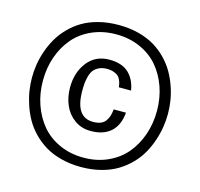

<svg xmlns="http://www.w3.org/2000/svg" viewBox="-111 -884 1056 1015"><g transform="rotate(15 417.0 -376.5)"><path d="M50.5 -306.2Q44.9 -342.3 44.9 -377.9Q44.9 -413.6 50.5 -449.7Q56.2 -485.8 69.3 -524.2Q82.5 -562.5 102.3 -597.2Q122.1 -631.8 152.1 -662.8Q182.1 -693.8 219.5 -716.3Q256.8 -738.8 307.6 -752Q358.4 -765.1 417 -765.1Q475.6 -765.1 526.4 -752Q577.1 -738.8 614.5 -716.3Q651.9 -693.8 681.9 -662.8Q711.9 -631.8 731.7 -597.2Q751.5 -562.5 764.6 -524.2Q777.8 -485.8 783.4 -449.7Q789.1 -413.6 789.1 -377.9Q789.1 -342.3 783.4 -306.2Q777.8 -270 764.9 -231.2Q752 -192.4 732.4 -157.5Q712.9 -122.6 682.6 -91.3Q652.3 -60.1 615 -37.4Q577.6 -14.6 526.9 -1.2Q476.1 12.2 417 12.2Q357.9 12.2 307.1 -1.2Q256.3 -14.6 219 -37.4Q181.6 -60.1 151.4 -91.3Q121.1 -122.6 101.6 -157.5Q82 -192.4 69.1 -231.2Q56.2 -270 50.5 -306.2ZM126.2 -508.1Q105 -447.3 105 -377.9Q105 -308.6 126.2 -247.3Q147.5 -186 186.3 -139.6Q225.1 -93.3 284.9 -66.2Q344.7 -39.1 417 -39.1Q489.3 -39.1 549.1 -66.2Q608.9 -93.3 647.7 -139.6Q686.5 -186 707.8 -247.3Q729 -308.6 729 -377.9Q729 -447.3 707.8 -508.1Q686.5 -568.8 647.7 -614.7Q608.9 -660.6 549.1 -687.3Q489.3 -713.9 417 -713.9Q344.7 -713.9 284.9 -687.3Q225.1 -660.6 186.3 -614.7Q147.5 -568.8 126.2 -508.1ZM252.9 -379.9Q252.9 -462.4 297.1 -518.8Q341.3 -575.2 417 -575.2Q486.3 -575.2 522.9 -540.3Q559.6 -505.4 568.8 -446.8H502Q500 -459.5 498.8 -466.3Q497.6 -473.1 491.9 -486.1Q486.3 -499 478.3 -506.1Q470.2 -513.2 454.3 -519Q438.5 -524.9 417 -524.9Q391.1 -524.9 372.6 -515.6Q354 -506.3 344 -492.9Q334 -479.5 328.4 -458.5Q322.8 -437.5 321.3 -420.4Q319.8 -403.3 319.8 -379.9Q319.8 -234.9 417 -234.9Q441.4 -234.9 458.5 -241.9Q475.6 -249 485.1 -262.7Q494.6 -276.4 499.3 -291.5Q503.9 -306.6 505.9 -327.1H573.2Q566.9 -256.8 526.6 -220.9Q486.3 -185.1 417 -185.1Q366.2 -185.1 328.4 -212.4Q290.5 -239.7 271.7 -283.4Q252.9 -327.1 252.9 -379.9Z"/></g></svg>

Font: Standard
Style: Regular
Weight: 400
Designer: Bryce Wilner
Version: Version 2.000;PS 2.0;hotconv 16.6.51;makeotf.lib2.5.65220 DE